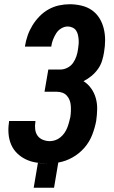

<svg xmlns="http://www.w3.org/2000/svg" viewBox="-20 -763 540 906"><path d="M139 123 159 5Q170 7 180.5 7.5Q191 8 202 8H204Q177 8 151 4Q125 0 102 -11Q79 -22 61 -39.5Q43 -57 33 -80Q23 -103 20.5 -129.5Q18 -156 22 -183L23 -192H147V-188Q144 -170 146 -153Q148 -136 157 -123Q166 -110 182 -103.5Q198 -97 215 -97Q228 -97 241 -101.5Q254 -106 265 -115Q276 -124 284 -135.5Q292 -147 297 -159.5Q302 -172 305.5 -185Q309 -198 312 -211Q314 -225 314.5 -238.5Q315 -252 314 -265Q313 -278 308.5 -290Q304 -302 295.5 -311.5Q287 -321 274.5 -325.5Q262 -330 248 -330H190L208 -435H266Q282 -435 298.5 -443.5Q315 -452 325 -466.5Q335 -481 340.5 -497.5Q346 -514 348 -530Q350 -542 351 -554Q352 -566 351 -577.5Q350 -589 347.5 -599.5Q345 -610 339 -619Q333 -628 322 -633Q311 -638 300 -638Q284 -638 269 -629Q254 -620 245 -605.5Q236 -591 230 -575.5Q224 -560 222 -544V-543H98V-546Q102 -571 110.5 -595.5Q119 -620 133 -643Q147 -666 166.5 -686Q186 -706 209.5 -719Q233 -732 258.5 -737.5Q284 -743 309 -743Q337 -743 364.5 -736.5Q392 -730 413.5 -715Q435 -700 449 -677.5Q463 -655 469.5 -628.5Q476 -602 476 -574Q476 -546 471 -517Q468 -497 461.5 -476Q455 -455 442 -437Q429 -419 411.5 -404.5Q394 -390 374 -380Q395 -367 410 -346Q425 -325 432 -300Q439 -275 438.5 -248Q438 -221 434 -193Q428 -160 415 -126.5Q402 -93 378 -65.5Q354 -38 322 -20Q290 -2 255 4L235 123Z"/></svg>

Font: Iosevka Term Curly Extrabold
Style: Italic
Weight: 800
Italic angle: -9°
Designer: Belleve Invis
Foundry: Belleve Invis
Version: Version 32.3.0